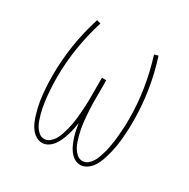

<svg xmlns="http://www.w3.org/2000/svg" viewBox="-128 -644 756 769"><g transform="rotate(30 250.0 -260.0)"><path d="M338 8Q323 8 310 -0.5Q297 -9 288 -21.5Q279 -34 273 -48Q267 -62 262.5 -76.5Q258 -91 255 -105.5Q252 -120 250 -135Q248 -120 245 -105.5Q242 -91 237.5 -76.5Q233 -62 227 -48Q221 -34 212 -21.5Q203 -9 190 -0.5Q177 8 162 8Q147 8 134 0Q121 -8 112 -19.5Q103 -31 97 -44.5Q91 -58 86.5 -72.5Q82 -87 78.5 -101.5Q75 -116 72.5 -130.5Q70 -145 68.5 -159.5Q67 -174 66 -189Q65 -204 64.5 -218.5Q64 -233 64 -248Q64 -319 75 -389.5Q86 -460 108 -528L126 -523Q105 -456 94 -387Q83 -318 83 -248Q83 -234 83.5 -221Q84 -208 85 -194.5Q86 -181 87 -167.5Q88 -154 90 -141Q92 -128 94.5 -114.5Q97 -101 100.5 -88.5Q104 -76 108.5 -63Q113 -50 120 -38.5Q127 -27 137.5 -18.5Q148 -10 162 -10Q176 -10 187 -19.5Q198 -29 205 -41Q212 -53 216.5 -66.5Q221 -80 224.5 -93.5Q228 -107 230.5 -120.5Q233 -134 234.5 -148Q236 -162 237 -176Q238 -190 239 -204Q240 -218 240 -232Q240 -246 240 -260V-338H260V-260Q260 -246 260 -232Q260 -218 261 -204Q262 -190 263 -176Q264 -162 265.5 -148Q267 -134 269.5 -120.5Q272 -107 275.5 -93.5Q279 -80 283.5 -66.5Q288 -53 295 -41Q302 -29 313 -19.5Q324 -10 338 -10Q352 -10 362.5 -18.5Q373 -27 380 -38.5Q387 -50 391.5 -63Q396 -76 399.5 -88.5Q403 -101 405.5 -114.5Q408 -128 410 -141Q412 -154 413 -167.5Q414 -181 415 -194.5Q416 -208 416.5 -221Q417 -234 417 -248Q417 -318 406 -387Q395 -456 374 -523L392 -528Q414 -460 425 -389.5Q436 -319 436 -248Q436 -233 435.5 -218.5Q435 -204 434 -189Q433 -174 431.5 -159.5Q430 -145 427.5 -130.5Q425 -116 421.5 -101.5Q418 -87 413.5 -72.5Q409 -58 403 -44.5Q397 -31 388 -19.5Q379 -8 366 0Q353 8 338 8Z"/></g></svg>

Font: Iosevka Curly Thin
Style: Regular
Weight: 100
Monospace: yes
Designer: Belleve Invis
Foundry: Belleve Invis
Version: Version 22.1.2; ttfautohint (v1.8.4)